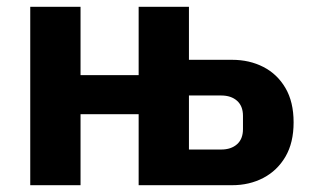

<svg xmlns="http://www.w3.org/2000/svg" viewBox="-20 -545 909 565"><path d="M69 0V-525H217V-324H388V-525H536V-369H663Q714 -369 755 -348Q796 -327 820 -286Q844 -245 844 -185Q844 -125 820 -84Q796 -43 755 -21.5Q714 0 663 0H388V-209H217V0ZM536 -105H631Q660 -105 677.5 -120.5Q695 -136 695 -165V-204Q695 -233 677.5 -248.5Q660 -264 631 -264H536Z"/></svg>

Font: IBM Plex Sans Var
Style: Regular
Weight: 400
Designer: Mike Abbink, Paul van der Laan, Pieter van Rosmalen
Foundry: Bold Monday
Version: Version 3.000